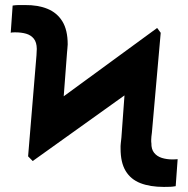

<svg xmlns="http://www.w3.org/2000/svg" viewBox="-20 -734 748 764"><path d="M110.2 -93.2 91.8 -111.9 159.2 -296.5 605.3 -622.7 619.5 -603.5 534.2 -396.5ZM91.8 -111.9 125.2 -514.3Q126.2 -527.1 126 -531.9Q125.8 -536.8 126.4 -539.3Q126.1 -565.8 114.5 -580.1Q102.9 -594.4 83.8 -599.9Q64.7 -605.3 41 -605.3Q35.5 -605.3 31 -605.1Q26.5 -605 22.7 -603.5L30.3 -711.9Q40.9 -713.5 52.7 -713.9Q64.5 -714.4 79.3 -713.9Q131 -714.4 168.9 -698.9Q206.9 -683.4 228.1 -649.1Q249.3 -614.8 249.4 -557.6Q249 -548.9 248.2 -541.3Q247.4 -533.6 246.7 -524.4L223.4 -217.2ZM632.2 9.8Q577.4 9.8 538.8 -5.2Q500.2 -20.2 479.9 -53.9Q459.7 -87.5 459.8 -143Q459.4 -152 460.5 -162.8Q461.6 -173.7 463.1 -186.5L485.5 -493.6L619.5 -603.5L584.4 -206.1Q581.9 -189.1 581.7 -177.9Q581.5 -166.8 582.4 -164.6Q581.8 -140.4 593.2 -126.1Q604.6 -111.8 623.9 -105.7Q643.3 -99.6 666.2 -99.6Q670.4 -99.3 675.9 -99.9Q681.4 -100.4 686.9 -100.6L679.1 6.8Q667.8 8.8 658.1 9.3Q648.3 9.8 632.2 9.8Z"/></svg>

Font: Inter Display V
Style: Regular
Weight: 400
Designer: Rasmus Andersson
Foundry: rsms
Version: Version 3.015;git-src